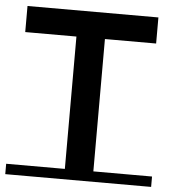

<svg xmlns="http://www.w3.org/2000/svg" viewBox="-51 -746 706 792"><g transform="rotate(5 302.0 -349.5)"><path d="M604 -43V0H0V-43H243V-591H31V-699H573V-591H361V-43Z"/></g></svg>

Font: Montserrat Subrayada
Style: Regular
Weight: 400
Designer: Julieta Ulanovsky
Foundry: Julieta Ulanovsky
Version: Version 2.001